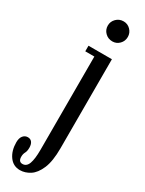

<svg xmlns="http://www.w3.org/2000/svg" viewBox="-303 -765 786 1044"><g transform="rotate(30 90.5 -242.5)"><path d="M129.5 -608.5Q102.5 -608.5 84 -626.8Q65.5 -645 65.5 -671.5Q65.5 -697 84 -715.5Q102.5 -734 129.5 -734Q155 -734 173 -715.5Q191 -697 191 -671.5Q191 -645 173 -626.8Q155 -608.5 129.5 -608.5ZM44 249Q1.5 249 -23.2 214.2Q-48 179.5 -48 127Q-48 100.5 -36.2 86.2Q-24.5 72 -6.5 72Q10.5 72 19.5 84.2Q28.5 96.5 28.5 117.5Q28.5 139.5 21.5 152Q14.5 164.5 14.5 181.5Q14.5 213 39.5 213Q65 213 75.8 183.8Q86.5 154.5 86.5 97.5V-488.5H29.5V-523.5H176.5V35.5Q176.5 117 156.5 163.8Q136.5 210.5 106.2 229.8Q76 249 44 249Z"/></g></svg>

Font: Imbue 10pt Medium
Style: Regular
Weight: 500
Designer: Tyler Finck
Foundry: Etcetera Type Company
Version: Version 1.102; ttfautohint (v1.8.3)